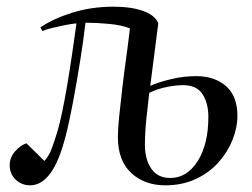

<svg xmlns="http://www.w3.org/2000/svg" viewBox="-20 -541 755 575"><path d="M101 -459Q139 -485 196.5 -503Q254 -521 320 -521Q373 -521 409 -508Q445 -495 454 -471L430 -284Q455 -295 492.5 -304Q530 -313 567 -313Q623 -313 657 -283Q691 -253 691 -194Q691 -159 676.5 -122.5Q662 -86 634.5 -55Q607 -24 566.5 -5Q526 14 475 14Q413 14 373 -23Q333 -60 333 -131Q333 -154 337 -193Q341 -232 346.5 -279Q352 -326 358.5 -372.5Q365 -419 369 -456Q344 -466 306 -469.5Q268 -473 236 -473Q230 -421 220 -358.5Q210 -296 199 -237Q188 -178 177 -135Q157 -57 130.5 -21.5Q104 14 70 14Q45 14 27 -3Q9 -20 9 -47Q9 -69 24.5 -87Q40 -105 59 -112L113 -59Q126 -73 134.5 -95Q143 -117 153 -151Q159 -171 166.5 -207Q174 -243 181.5 -287.5Q189 -332 196 -379.5Q203 -427 209 -471Q196 -470 176 -466Q156 -462 137 -457.5Q118 -453 107 -448ZM427 -263Q423 -231 418.5 -187Q414 -143 414 -107Q414 -64 433 -36Q452 -8 490 -8Q540 -8 572 -58.5Q604 -109 604 -191Q604 -232 586.5 -259Q569 -286 528 -286Q507 -286 479.5 -280.5Q452 -275 427 -263Z"/></svg>

Font: Literata 72pt
Style: Italic
Weight: 400
Italic angle: -2°
Designer: Latin by Veronika Burian and Jose Scaglione. Greek by Irene Vlachou. Cyrillic by Vera Evstafieva
Foundry: TypeTogether
Version: Version 3.002